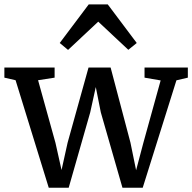

<svg xmlns="http://www.w3.org/2000/svg" viewBox="-26 -872 900 900"><path d="M-5.5 -508V-555.5H230V-508L152.5 -496L234 -202.5L262.5 -75L291 -203.5L389 -555.5H492.5L585.5 -203.5L612 -74L646 -202.5L727 -495L651.5 -508V-555.5H854.5V-508L801 -495.5L643 8H548L446.5 -345.5L423 -464L397 -345.5L296 8H202.5L47 -496ZM390 -851.5H479L615 -670.5L575.5 -638.5L434.5 -770.5L293 -638L254 -670.5Z"/></svg>

Font: Merriweather
Style: Regular
Weight: 400
Designer: Eben Sorkin
Foundry: Eben Sorkin
Version: Version 2.100; ttfautohint (v1.7.19-72a1) -l 8 -r 50 -G 200 